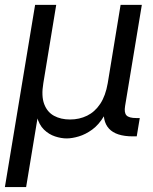

<svg xmlns="http://www.w3.org/2000/svg" viewBox="-29 -549 617 773"><path d="M-9.3 204.1 112.3 -529.3H197.3L145.5 -214.4Q136.7 -162.6 148.9 -130.1Q161.1 -97.7 188.5 -82.8Q215.8 -67.9 252.9 -67.9Q290.5 -67.9 321.8 -83.3Q353 -98.6 374.5 -130.9Q396 -163.1 404.8 -214.4L456.5 -529.3H542L474.6 -122.1Q470.2 -95.2 480.2 -84.5Q490.2 -73.7 520 -73.7H533.7L521.5 0H505.9Q438.5 0 409.9 -31Q381.3 -62 391.1 -121.6L399.4 -170.9H419.4Q410.6 -116.7 389.9 -81.8Q369.1 -46.9 342.3 -27.3Q315.4 -7.8 288.3 0.2Q261.2 8.3 239.3 8.3Q217.3 8.3 192.6 0.2Q168 -7.8 147.9 -27.3Q127.9 -46.9 118.9 -81.8Q109.9 -116.7 118.7 -170.9H138.2L76.2 204.1Z"/></svg>

Font: Inter 24pt
Style: Italic
Weight: 400
Italic angle: -9.3988°
Designer: Rasmus Andersson
Foundry: rsms
Version: Version 4.001;git-66647c0bb